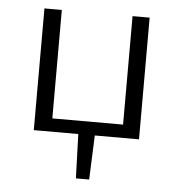

<svg xmlns="http://www.w3.org/2000/svg" viewBox="-45 -456 608 649"><g transform="rotate(5 259.0 -131.5)"><path d="M437 -413V0H287L281 150H236L231 0H80V-413H139V-45H379V-413Z"/></g></svg>

Font: Ysabeau Semilight
Style: Regular
Weight: 300
Designer: Christian Thalmann (Catharsis Fonts)
Version: Version 0.003